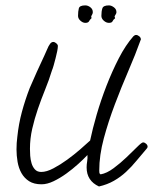

<svg xmlns="http://www.w3.org/2000/svg" viewBox="-20 -630 557 698"><path d="M516.6 -96.7Q516.6 -92.8 512.7 -88.9Q493.2 -66.4 475.6 -44.9Q458 -23.4 438 -4.9Q418 13.7 394 27.3Q370.1 41 339.8 47.9Q294.9 27.3 294.9 -21.5Q294.9 -32.2 296.9 -43.5Q298.8 -54.7 297.9 -66.4Q284.2 -51.8 264.2 -33.7Q244.1 -15.6 221.2 1Q198.2 17.6 174.8 28.8Q151.4 40 130.9 40Q103.5 40 85.9 28.8Q68.4 17.6 58.1 -0.5Q47.9 -18.6 43.9 -41.5Q40 -64.5 40 -86.9Q40 -110.4 43 -132.8Q47.9 -179.7 59.6 -223.1Q71.3 -266.6 87.9 -309.6Q100.6 -339.8 114.3 -369.6Q127.9 -399.4 141.6 -428.7Q146.5 -438.5 151.4 -450.7Q156.2 -462.9 162.1 -470.7Q167 -477.5 173.8 -477.5Q178.7 -477.5 184.6 -472.7Q190.4 -467.8 190.4 -462.9Q190.4 -456.1 188 -443.8Q185.5 -431.6 182.1 -418.5Q178.7 -405.3 175.3 -393.1Q171.9 -380.9 168.9 -374Q158.2 -338.9 144 -304.2Q129.9 -269.5 117.7 -233.9Q105.5 -198.2 97.2 -162.1Q88.9 -126 88.9 -88.9Q88.9 -78.1 89.8 -64Q90.8 -49.8 94.7 -36.6Q98.6 -23.4 106.9 -14.2Q115.2 -4.9 129.9 -4.9Q149.4 -4.9 174.3 -18.1Q199.2 -31.2 224.1 -49.3Q249 -67.4 271.5 -86.9Q293.9 -106.4 307.6 -119.1Q316.4 -161.1 331.5 -213.4Q346.7 -265.6 367.2 -318.4Q387.7 -371.1 412.1 -418.5Q436.5 -465.8 464.8 -498Q469.7 -502.9 474.6 -502.9Q480.5 -502.9 486.3 -498Q492.2 -493.2 492.2 -486.3Q491.2 -485.4 491.2 -484.4Q472.7 -432.6 446.8 -372.6Q420.9 -312.5 397.5 -250.5Q374 -188.5 357.4 -127Q340.8 -65.4 340.8 -9.8Q340.8 -5.9 341.3 -2Q341.8 2 345.7 3.9Q368.2 0 393.1 -18.6Q418 -37.1 439.9 -58.1Q461.9 -79.1 478.5 -95.7Q495.1 -112.3 500 -112.3Q505.9 -112.3 511.2 -107.4Q516.6 -102.5 516.6 -96.7ZM403.3 -585.9Q403.3 -582 401.4 -579.1Q399.4 -576.2 397.5 -572.3L396.5 -571.3Q398.4 -565.4 398.4 -563.5Q391.6 -558.6 389.2 -552.7Q386.7 -546.9 376 -546.9Q366.2 -546.9 357.4 -554.7Q348.6 -562.5 348.6 -572.3Q348.6 -588.9 352.1 -599.6Q355.5 -610.4 376 -610.4Q384.8 -610.4 394 -603.5Q403.3 -596.7 403.3 -585.9ZM317.4 -585.9Q317.4 -580.1 312.5 -572.3H311.5V-571.3Q312.5 -568.4 312.5 -563.5Q306.6 -558.6 303.7 -552.7Q300.8 -546.9 290 -546.9Q281.2 -546.9 272.5 -554.7Q263.7 -562.5 263.7 -572.3Q263.7 -588.9 266.6 -599.6Q269.5 -610.4 290 -610.4Q299.8 -610.4 308.6 -603.5Q317.4 -596.7 317.4 -585.9Z"/></svg>

Font: Calligraffiti
Style: Regular
Weight: 400
Designer: Dathan Boardman
Foundry: Open Window
Version: Version 1.000